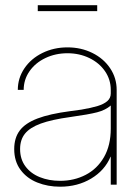

<svg xmlns="http://www.w3.org/2000/svg" viewBox="-20 -704 530 732"><path d="M34.2 -135.7Q34.2 -178.2 55.2 -206.3Q76.2 -234.4 122.8 -252.2Q169.4 -270 248 -280.3Q269.5 -283.2 290.5 -286.1Q328.1 -292.5 352.1 -299.8Q376 -307.1 389.2 -318.6Q402.3 -330.1 402.3 -347.7V-361.3Q402.3 -400.4 380.4 -432.4Q358.4 -464.4 320.6 -482.7Q282.7 -501 237.3 -501Q191.4 -501 153.1 -482.7Q114.7 -464.4 92.5 -432.4Q70.3 -400.4 70.3 -361.3H47.9Q47.9 -406.2 73 -443.4Q98.1 -480.5 141.6 -502Q185.1 -523.4 237.3 -523.4Q289.1 -523.4 332 -502.2Q375 -481 399.9 -443.8Q424.8 -406.7 424.8 -361.3V0H402.3V-106.4H401.4Q379.4 -54.2 327.6 -23.2Q275.9 7.8 209 7.8Q162.1 7.8 122.3 -8.1Q82.5 -23.9 58.3 -56.4Q34.2 -88.9 34.2 -135.7ZM402.3 -213.9V-301.8Q382.3 -284.2 350.3 -275.9Q318.4 -267.6 248 -257.8Q176.8 -248 135.5 -232.9Q94.2 -217.8 75.4 -194.6Q56.6 -171.4 56.6 -135.7Q56.6 -97.2 76.9 -69.8Q97.2 -42.5 131.8 -28.6Q166.5 -14.6 209 -14.6Q262.7 -14.6 306.6 -37.4Q350.6 -60.1 376.5 -105Q402.3 -149.9 402.3 -213.9ZM350.6 -661.6H124V-684.1H350.6Z"/></svg>

Font: Intratopia Thin
Style: Regular
Weight: 100
Designer: Rasmus Andersson
Foundry: rsms
Version: Version 3.000;Glyphs 3.2.3 (3260)